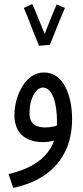

<svg xmlns="http://www.w3.org/2000/svg" viewBox="-20 -693 409 943"><path d="M45 230 22 162Q97 144 143.5 116Q190 88 215.5 53.5Q241 19 250.5 -19Q260 -57 260 -95Q260 -128 256 -158Q252 -188 243.5 -212Q235 -236 221.5 -249.5Q208 -263 190 -263Q174 -263 159 -247Q144 -231 134.5 -202.5Q125 -174 125 -136Q125 -109 135.5 -94Q146 -79 164 -73Q182 -67 203 -67Q223 -67 243 -71.5Q263 -76 277 -85L281 -22Q265 -7 240 -1Q215 5 194 5Q153 5 125.5 -6Q98 -17 81.5 -35.5Q65 -54 58 -77.5Q51 -101 51 -125Q51 -164 61 -201.5Q71 -239 90.5 -270Q110 -301 136.5 -319Q163 -337 196 -337Q231 -337 257 -318.5Q283 -300 300 -268Q317 -236 325.5 -195Q334 -154 334 -108Q334 -20 301.5 48.5Q269 117 205 163Q141 209 45 230ZM172 -468Q166 -482 156 -506.5Q146 -531 135 -559.5Q124 -588 114 -613.5Q104 -639 97 -654L138 -673Q143 -664 152 -642.5Q161 -621 171.5 -595Q182 -569 191.5 -545.5Q201 -522 207 -509L225 -473ZM225 -473 185 -488Q191 -504 201.5 -531.5Q212 -559 224 -588.5Q236 -618 245.5 -641Q255 -664 258 -671L299 -654Q295 -645 285 -621.5Q275 -598 263.5 -569Q252 -540 241.5 -514Q231 -488 225 -473Z"/></svg>

Font: Noto Sans Arabic ExtraCondensed
Style: Regular
Weight: 400
Width: 2
Designer: Monotype Design Team, Nadine Chahine, Nizar Qandah and Khaled Hosny
Foundry: Monotype Imaging Inc.
Version: Version 2.012